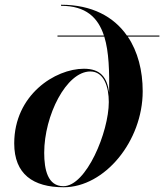

<svg xmlns="http://www.w3.org/2000/svg" viewBox="-20 -780 692 810"><path d="M222.5 -630V-625.5H420C440 -560.5 441.5 -477.5 440.5 -389.5C431.5 -454 404 -490 334 -490C213 -490 40 -380 40 -175C40 -45 120 10 248.5 10C422 10 582 -185 582 -395C582 -482 561.5 -562.5 519 -625.5H652.5V-630H515.5C460 -709.5 368 -760 237.5 -760V-755.5C342.5 -755.5 393.5 -706 418.5 -630ZM166.5 -135.5C166.5 -292 259.5 -478.5 361 -478.5C419.5 -478.5 439 -412 439 -349.5C439 -223 344 5.5 247.5 5.5C181.5 5.5 166.5 -64 166.5 -135.5Z"/></svg>

Font: Bodoni* 36pt Medium
Style: Italic
Weight: 500
Italic angle: -13°
Version: Version 2.3